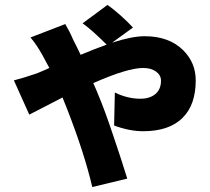

<svg xmlns="http://www.w3.org/2000/svg" viewBox="-20 -682 846 774"><path d="M352 72Q320 -65 250 -244Q247 -250 242 -264Q236 -280 232 -289Q198 -272 143 -243Q108 -225 98 -220L36 -358Q72 -367 125 -385L128 -386Q162 -400 179 -408Q175 -416 167 -430Q157 -449 152 -458Q129 -500 103 -531L243 -585Q262 -553 274 -524Q279 -514 291 -490Q300 -471 305 -461Q367 -487 410 -502Q352 -560 313 -588L413 -662Q433 -649 467 -619Q499 -590 516 -571L432 -510Q512 -536 563 -536Q662 -536 719 -479Q769 -429 769 -358Q769 -260 717 -208Q663 -153 557 -153Q502 -153 440 -176L443 -309Q494 -284 546 -284Q584 -284 606.5 -303Q629 -322 629 -357Q629 -379 609 -393.5Q589 -408 557 -408Q494 -408 356 -347Q361 -336 370 -315Q374 -305 376 -300Q401 -242 437 -134Q470 -37 493 38Z"/></svg>

Font: GenSekiGothic TW H
Style: Regular
Weight: 900
Version: Version 1.501;PS 1;hotconv 16.6.51;makeotf.lib2.5.65220